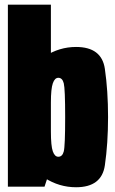

<svg xmlns="http://www.w3.org/2000/svg" viewBox="-20 -805 498 828"><path d="M14 0H172L199.5 -83.5V-785H14ZM308 2.5Q418.5 2.5 432.2 -92Q446 -186.5 446 -300.5Q446 -414 432.2 -508.2Q418.5 -602.5 308 -602.5Q235.5 -602.5 173 -561.8Q110.5 -521 110.5 -430L199.5 -363Q199.5 -422 207.8 -445.8Q216 -469.5 231.5 -469.5Q249 -469.5 255 -445.8Q261 -422 261 -300Q261 -175 255 -152Q249 -129 231.5 -129Q216 -129 207.8 -152.2Q199.5 -175.5 199.5 -238L110.5 -168.5Q110.5 -77.5 173 -37.5Q235.5 2.5 308 2.5Z"/></svg>

Font: Anybody ExtraCondensed Black
Style: Regular
Weight: 900
Width: 2
Version: Version 1.113;gftools[0.9.25]